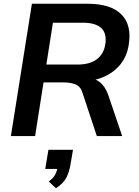

<svg xmlns="http://www.w3.org/2000/svg" viewBox="-20 -725 742 1023"><path d="M38 0 150 -705H446Q571 -705 627 -648Q683 -591 666 -487Q657 -426 621.5 -382Q586 -338 530.5 -314.5Q475 -291 405 -291L410 -310H441Q483 -310 511.5 -287.5Q540 -265 556 -221L631 0H496L420 -229Q410 -264 383 -275Q356 -286 316 -286H212L167 0ZM227 -381H393Q458 -381 495.5 -409Q533 -437 541 -489Q550 -547 519.5 -575.5Q489 -604 421 -604H262ZM278 278 240 242Q266 222 275 203.5Q284 185 288 160L313 175H221L238 73H369L356 149Q349 192 333 222.5Q317 253 278 278Z"/></svg>

Font: Mulish ExtraLight
Style: Italic
Weight: 200
Italic angle: -9°
Designer: Vernon Adams
Foundry: Vernon Adams
Version: Version 3.603